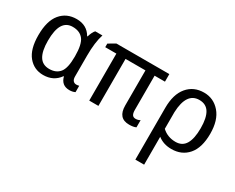

<svg xmlns="http://www.w3.org/2000/svg" viewBox="-103 -970 2000 1631"><g transform="rotate(30 896.5 -154.5)"><path d="M418 -464.8H421.9Q437.5 -515.6 457 -535.2H527.3Q500 -453.1 500 -320.3V-117.2Q500 -89.8 511.7 -76.2Q523.4 -62.5 543 -62.5Q554.7 -62.5 570.3 -66.4V-3.9Q546.9 7.8 515.6 7.8Q437.5 7.8 418 -70.3H414.1Q359.4 7.8 257.8 7.8Q168 7.8 111.3 -60.5Q54.7 -128.9 54.7 -265.6Q54.7 -406.2 113.3 -476.6Q171.9 -546.9 269.5 -546.9Q371.1 -546.9 418 -464.8ZM414.1 -261.7V-265.6Q414.1 -382.8 378.9 -427.7Q343.8 -472.7 273.4 -472.7Q210.9 -472.7 179.7 -421.9Q148.4 -371.1 148.4 -265.6Q148.4 -164.1 179.7 -113.3Q210.9 -62.5 277.3 -62.5Q343.8 -62.5 378.9 -105.5Q414.1 -148.4 414.1 -261.7Z M1168 -74.2V-3.9Q1144.5 7.8 1101.6 7.8Q1046.9 7.8 1019.5 -23.4Q992.2 -54.7 992.2 -117.2V-460.9H796.9V0H707V-460.9H597.7V-496.1L664.1 -535.2H1183.6V-460.9H1082V-125Q1082 -93.8 1091.8 -78.1Q1101.6 -62.5 1125 -62.5Q1148.4 -62.5 1168 -74.2Z M1382.8 -35.2V97.7V238.3H1296.9V-269.5Q1296.9 -402.3 1357.4 -474.6Q1418 -546.9 1519.5 -546.9Q1613.3 -546.9 1675.8 -474.6Q1738.3 -402.3 1738.3 -269.5Q1738.3 -132.8 1677.7 -62.5Q1617.2 7.8 1515.6 7.8Q1437.5 7.8 1382.8 -35.2ZM1382.8 -113.3Q1437.5 -62.5 1515.6 -62.5Q1582 -62.5 1613.3 -115.2Q1644.5 -168 1644.5 -269.5Q1644.5 -371.1 1613.3 -421.9Q1582 -472.7 1515.6 -472.7Q1453.1 -472.7 1419.9 -423.8Q1386.7 -375 1382.8 -277.3Z"/></g></svg>

Font: Droid Sans Fallback
Style: Regular
Weight: 400
Designer: Steve Matteson
Foundry: Ascender Corporation
Version: 3.00 (Khmer version)